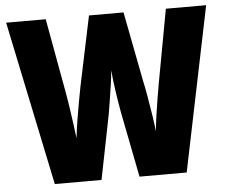

<svg xmlns="http://www.w3.org/2000/svg" viewBox="-51 -773 981 831"><g transform="rotate(-5 439.5 -357.0)"><path d="M874 -714 727 0H522L467 -280Q460 -317 452 -370.5Q444 -424 440 -469Q438 -443 433 -408Q428 -373 422.5 -339Q417 -305 413 -281L357 0H154L5 -714H177L236 -389Q240 -367 245.5 -331.5Q251 -296 256 -258Q261 -220 265 -189Q269 -227 276 -269.5Q283 -312 290 -350.5Q297 -389 302 -414L365 -714H515L573 -414Q579 -387 586 -347.5Q593 -308 599.5 -266Q606 -224 610 -189Q612 -216 617 -251Q622 -286 628 -322.5Q634 -359 639 -388L699 -714Z"/></g></svg>

Font: Noto Sans Gujarati Condensed Black
Style: Regular
Weight: 900
Width: 3
Designer: Jelle Bosma - Monotype Design Team, Universal Thirst
Foundry: Monotype Imaging Inc.
Version: Version 2.106; ttfautohint (v1.8.4.7-5d5b)